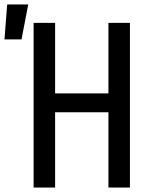

<svg xmlns="http://www.w3.org/2000/svg" viewBox="-65 -837 685 857"><path d="M85 0V-735H181V-420H419V-735H515V0H419V-336H181V0ZM-45 -661 -33 -817H61L31 -661Z"/></svg>

Font: Iosevka Medium Extended
Style: Regular
Weight: 500
Width: 7
Monospace: yes
Designer: Belleve Invis
Foundry: Belleve Invis
Version: Version 32.5.0; ttfautohint (v1.8.4)